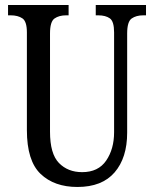

<svg xmlns="http://www.w3.org/2000/svg" viewBox="-20 -734 613 764"><path d="M288 10Q196 10 141.5 -42Q87 -94 87 -216V-605Q87 -649 69 -661Q51 -673 23 -673H12V-714H253V-673H243Q215 -673 197 -660.5Q179 -648 179 -601V-210Q179 -122 214.5 -85.5Q250 -49 307 -49Q371 -49 402.5 -95Q434 -141 434 -208V-605Q434 -649 417 -661Q400 -673 371 -673H361V-714H561V-673H550Q522 -673 504 -660.5Q486 -648 486 -601V-206Q486 -106 436 -48Q386 10 288 10Z"/></svg>

Font: Noto Serif Hebrew ExtraCondensed
Style: Regular
Weight: 400
Width: 2
Designer: Monotype Design Team
Foundry: Monotype Imaging Inc.
Version: Version 2.004; ttfautohint (v1.8.4.7-5d5b)